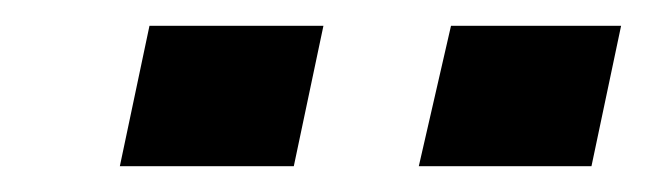

<svg xmlns="http://www.w3.org/2000/svg" viewBox="-20 -725 502 149"><path d="M305 -596 330 -705H462L439 -596ZM73 -596 96 -705H231L208 -596Z"/></svg>

Font: Saira Thin Expanded
Style: Bold Italic
Weight: 700
Width: 7
Italic angle: -12°
Version: Version 1.101